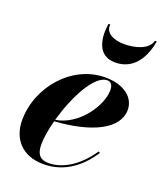

<svg xmlns="http://www.w3.org/2000/svg" viewBox="-134 -799 763 897"><g transform="rotate(20 247.5 -350.0)"><path d="M259 -710H250C240 -649 245 -551 340 -551C445 -551 480 -649 490 -710H481C468 -661 400.5 -646 350 -646C299.5 -646 252.5 -667 259 -710ZM147.5 -72.5C147.5 -105.5 154.5 -149.5 167 -195.5C350.5 -207.5 472 -268 472 -363C472 -423 417 -470 322.5 -470C157 -470 24.5 -314.5 24.5 -150C24.5 -60 79 10 187.5 10C299 10 372 -58.5 418.5 -129.5L410.5 -134C356 -52.5 281.5 -3 208.5 -3C172 -3 147.5 -19.5 147.5 -72.5ZM335.5 -460.5C357 -460.5 364 -442 364 -421.5C364 -345 282 -221 169 -203.5C203 -325 271 -460.5 335.5 -460.5Z"/></g></svg>

Font: Bodoni* 24pt
Style: Bold Italic
Weight: 700
Italic angle: -13°
Version: Version 2.3